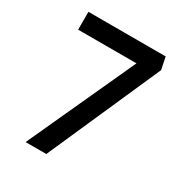

<svg xmlns="http://www.w3.org/2000/svg" viewBox="-166 -816 874 932"><g transform="rotate(30 271.0 -350.0)"><path d="M112 0 387 -600H60V-700H493L507 -631L228 0Z"/></g></svg>

Font: Lexend Deca
Style: Regular
Weight: 400
Designer: Bonnie Shaver-Troup, Thomas Jockin
Foundry: Lexend
Version: Version 1.008; ttfautohint (v1.8.4.7-5d5b)